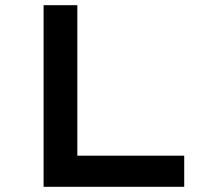

<svg xmlns="http://www.w3.org/2000/svg" viewBox="-20 -720 833 740"><path d="M148 0V-700H278V-120H690V0Z"/></svg>

Font: Lexend Mega Medium
Style: Regular
Weight: 500
Version: Version 1.007